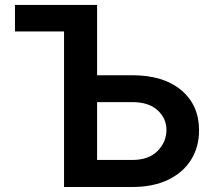

<svg xmlns="http://www.w3.org/2000/svg" viewBox="-20 -747 859 767"><path d="M39.8 -621.4V-727.3H367.9V-446.4H508.2Q633.5 -446.4 704.4 -386.5Q775.2 -326.7 775.2 -226.6Q775.2 -159.8 743.3 -108.7Q711.3 -57.5 651.6 -28.8Q592 0 508.2 0H235.8V-621.4ZM367.9 -339.1V-108H508.2Q574.2 -108 609.6 -144Q644.9 -180 644.9 -228Q644.9 -274.1 609.6 -306.6Q574.2 -339.1 508.2 -339.1Z"/></svg>

Font: Inter UI Semi Bold
Style: Regular
Weight: 600
Designer: Rasmus Andersson
Foundry: rsms
Version: 3.2;8d6f07862